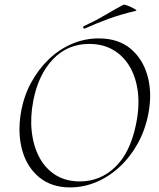

<svg xmlns="http://www.w3.org/2000/svg" viewBox="-20 -803 690 835"><path d="M285 12Q204 12 150.5 -32Q97 -76 76.5 -150Q56 -224 71 -313Q83 -384 115 -443Q147 -502 192.5 -545.5Q238 -589 293.5 -612.5Q349 -636 409 -636Q494 -636 547.5 -591.5Q601 -547 621.5 -473.5Q642 -400 626 -313Q613 -241 580.5 -181.5Q548 -122 501.5 -78.5Q455 -35 399.5 -11.5Q344 12 285 12ZM327 -14Q416 -14 481 -76.5Q546 -139 571 -260Q587 -335 580 -399Q573 -463 545.5 -511Q518 -559 473 -585.5Q428 -612 368 -612Q274 -612 210.5 -545.5Q147 -479 125 -366Q111 -295 118 -231.5Q125 -168 151 -119Q177 -70 221.5 -42Q266 -14 327 -14ZM349 -679Q345 -677 342.5 -682.5Q340 -688 344 -689Q394 -712 434.5 -736Q475 -760 516 -782Q519 -784 529.5 -780.5Q540 -777 551.5 -771.5Q563 -766 569.5 -761.5Q576 -757 571 -756Q504 -740 452 -721Q400 -702 349 -679Z"/></svg>

Font: Cormorant Garamond Light
Style: Italic
Weight: 300
Italic angle: -10°
Designer: Christian Thalmann (Catharsis Fonts)
Foundry: Catharsis Fonts
Version: Version 4.001